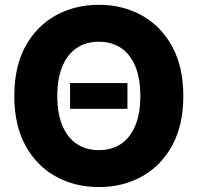

<svg xmlns="http://www.w3.org/2000/svg" viewBox="-20 -757 810 787"><path d="M502.4 -416.5V-311H267.1V-416.5ZM385.3 9.8Q287.1 9.8 208.5 -33.7Q129.9 -77.1 84.2 -160.6Q38.6 -244.1 38.6 -363.3Q38.6 -483.4 84.2 -566.9Q129.9 -650.4 208.5 -693.8Q287.1 -737.3 385.3 -737.3Q482.9 -737.3 561.3 -693.8Q639.6 -650.4 685.5 -566.9Q731.4 -483.4 731.4 -363.3Q731.4 -243.7 685.5 -160.2Q639.6 -76.7 561.3 -33.4Q482.9 9.8 385.3 9.8ZM385.3 -141.6Q438 -141.6 476.1 -167.2Q514.2 -192.9 534.7 -242.4Q555.2 -292 555.2 -363.3Q555.2 -435.5 534.7 -485.1Q514.2 -534.7 476.1 -560.3Q438 -585.9 385.3 -585.9Q332.5 -585.9 294.4 -560.3Q256.3 -534.7 235.6 -484.9Q214.8 -435.1 214.8 -363.3Q214.8 -292 235.6 -242.4Q256.3 -192.9 294.4 -167.2Q332.5 -141.6 385.3 -141.6Z"/></svg>

Font: Inter 16pt ExtraBold
Style: Regular
Weight: 800
Version: Version 4.001;git-66647c0bb